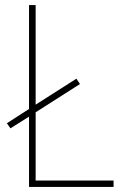

<svg xmlns="http://www.w3.org/2000/svg" viewBox="-20 -827 486 754"><path d="M94 -93V-369L21 -323L7 -343L94 -399V-807H120V-416L280 -518L294 -497L120 -386V-118H426V-93Z"/></svg>

Font: Noto Sans Telugu UI SemiCondensed Thin
Style: Regular
Weight: 100
Width: 4
Designer: Jelle Bosma - Monotype Design Team
Foundry: Monotype Imaging Inc.
Version: Version 2.005; ttfautohint (v1.8.4.7-5d5b)